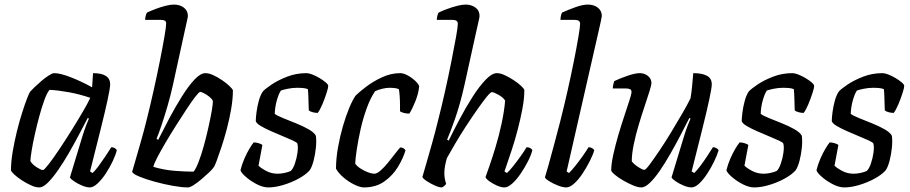

<svg xmlns="http://www.w3.org/2000/svg" viewBox="-20 -820 3981 840"><path d="M152 0Q136 0 116 -9Q96 -18 76 -31Q56 -44 42.5 -56.5Q29 -69 28 -75Q28 -112 35.5 -156.5Q43 -201 54 -245.5Q65 -290 77 -327.5Q89 -365 98.5 -389.5Q108 -414 112 -419Q117 -425 131 -438.5Q145 -452 161.5 -466Q178 -480 193.5 -490Q209 -500 217 -500Q244 -500 291 -481.5Q338 -463 383 -438L387 -500Q462 -500 462 -451Q462 -436 451 -384.5Q440 -333 420 -253Q400 -173 374 -70L385 -63Q396 -73 410.5 -92.5Q425 -112 440 -134.5Q455 -157 467 -176Q475 -176 482 -172Q489 -168 491 -163Q486 -142 473 -114.5Q460 -87 442.5 -60.5Q425 -34 406.5 -17Q388 0 373 0Q359 0 339.5 -8Q320 -16 304.5 -26.5Q289 -37 286 -44L340 -222Q349 -251 357 -272Q365 -293 369 -301L364 -304Q346 -270 324.5 -229Q303 -188 279.5 -147.5Q256 -107 232.5 -73.5Q209 -40 188.5 -20Q168 0 152 0ZM168 -76Q173 -76 192.5 -101Q212 -126 238.5 -165.5Q265 -205 292.5 -249Q320 -293 342.5 -331.5Q365 -370 375 -392Q328 -408 281.5 -416.5Q235 -425 197 -427Q186 -415 174.5 -383.5Q163 -352 152 -311.5Q141 -271 132 -230.5Q123 -190 118 -158.5Q113 -127 113 -115Q122 -100 141 -88Q160 -76 168 -76Z M802 0Q776 0 736.5 -7Q697 -14 657 -25Q617 -36 589.5 -47.5Q562 -59 558 -68Q562 -82 572.5 -118Q583 -154 596 -199.5Q609 -245 620 -289Q636 -352 651.5 -421.5Q667 -491 679.5 -553.5Q692 -616 699.5 -660Q707 -704 707 -717Q707 -727 700.5 -730Q694 -733 684 -733H615Q615 -742 617.5 -751Q620 -760 623 -765Q638 -772 660 -780.5Q682 -789 704 -794.5Q726 -800 741 -800Q767 -800 784.5 -786.5Q802 -773 802 -750Q802 -746 798.5 -731Q795 -716 789 -688L736 -446Q726 -401 713 -356.5Q700 -312 687.5 -274.5Q675 -237 665 -213L672 -208Q694 -252 720.5 -302Q747 -352 775.5 -397.5Q804 -443 830.5 -471.5Q857 -500 879 -500Q894 -500 913.5 -491Q933 -482 952 -469Q971 -456 984 -443.5Q997 -431 999 -425Q999 -388 991.5 -344Q984 -300 972.5 -256.5Q961 -213 948.5 -175.5Q936 -138 927 -114Q918 -90 914 -87Q909 -79 894 -65Q879 -51 861.5 -36Q844 -21 827.5 -10.5Q811 0 802 0ZM827 -69Q837 -81 849 -112Q861 -143 872 -183Q883 -223 892 -263.5Q901 -304 906.5 -335.5Q912 -367 911 -379Q907 -388 895.5 -397Q884 -406 872.5 -412Q861 -418 856 -418Q851 -418 835 -397.5Q819 -377 797 -343.5Q775 -310 750.5 -271.5Q726 -233 704 -195.5Q682 -158 667.5 -130Q653 -102 651 -90Q699 -76 746 -72.5Q793 -69 827 -69Z M1154 0Q1131 0 1104.5 -13.5Q1078 -27 1057 -45Q1036 -63 1032 -75Q1038 -100 1049 -125.5Q1060 -151 1071.5 -170Q1083 -189 1090 -197Q1100 -197 1111.5 -193.5Q1123 -190 1128 -186Q1125 -169 1120.5 -146Q1116 -123 1111 -95Q1125 -82 1147 -71Q1169 -60 1195 -60Q1209 -60 1225 -63.5Q1241 -67 1252 -72Q1262 -81 1270 -104Q1278 -127 1281.5 -152Q1285 -177 1281 -192Q1279 -197 1260.5 -205.5Q1242 -214 1216.5 -224.5Q1191 -235 1165 -246.5Q1139 -258 1120.5 -269Q1102 -280 1099 -290Q1099 -303 1102 -327.5Q1105 -352 1112 -378Q1119 -404 1130 -420Q1140 -431 1168 -450Q1196 -469 1236 -484.5Q1276 -500 1321 -500Q1331 -500 1346.5 -494Q1362 -488 1378 -478.5Q1394 -469 1405 -459.5Q1416 -450 1416 -444Q1416 -436 1408.5 -412.5Q1401 -389 1390.5 -364Q1380 -339 1370 -326Q1358 -326 1346.5 -329.5Q1335 -333 1331 -337Q1330 -356 1329.5 -384Q1329 -412 1327 -430Q1317 -434 1304.5 -435Q1292 -436 1282 -436Q1259 -436 1238 -431.5Q1217 -427 1209 -424Q1199 -409 1191 -380.5Q1183 -352 1182 -322Q1192 -314 1218 -303.5Q1244 -293 1274 -281Q1304 -269 1329 -255Q1354 -241 1362 -226Q1365 -203 1362 -173.5Q1359 -144 1352 -117Q1345 -90 1335 -75Q1317 -55 1285.5 -38Q1254 -21 1218.5 -10.5Q1183 0 1154 0Z M1572 0Q1556 0 1531 -12Q1506 -24 1483.5 -43Q1461 -62 1450 -82Q1450 -125 1458.5 -173.5Q1467 -222 1480 -267Q1493 -312 1508 -348Q1523 -384 1536 -402Q1550 -416 1580.5 -439.5Q1611 -463 1650.5 -481.5Q1690 -500 1731 -500Q1746 -500 1765.5 -489Q1785 -478 1799 -464Q1813 -450 1814 -441Q1810 -408 1796.5 -375Q1783 -342 1771 -323Q1757 -323 1746.5 -326Q1736 -329 1730 -333Q1730 -342 1730 -361.5Q1730 -381 1728.5 -401Q1727 -421 1725 -430Q1715 -434 1704.5 -435Q1694 -436 1686 -436Q1671 -436 1653.5 -432Q1636 -428 1621 -421Q1600 -390 1584 -345.5Q1568 -301 1557.5 -254Q1547 -207 1541 -167Q1535 -127 1534 -104Q1545 -88 1572.5 -74Q1600 -60 1618 -60Q1629 -60 1644.5 -73.5Q1660 -87 1676 -106.5Q1692 -126 1706.5 -145Q1721 -164 1731 -175Q1739 -175 1745.5 -171Q1752 -167 1754 -162Q1744 -128 1721.5 -90.5Q1699 -53 1662 -26.5Q1625 0 1572 0Z M1913 0Q1901 0 1882 -8.5Q1863 -17 1846.5 -28Q1830 -39 1828 -46Q1833 -63 1844.5 -102.5Q1856 -142 1870 -192Q1884 -242 1895 -287Q1911 -349 1926.5 -418Q1942 -487 1954.5 -550Q1967 -613 1975 -657.5Q1983 -702 1983 -716Q1983 -733 1960 -733H1891Q1891 -741 1893.5 -751Q1896 -761 1899 -765Q1915 -773 1937 -781Q1959 -789 1980.5 -794.5Q2002 -800 2017 -800Q2042 -800 2060 -787Q2078 -774 2078 -750Q2078 -745 2074.5 -730Q2071 -715 2065 -688L2012 -448Q1993 -363 1970 -298Q1947 -233 1936 -209L1943 -205Q1964 -248 1991 -299Q2018 -350 2047 -395.5Q2076 -441 2104 -470.5Q2132 -500 2154 -500Q2169 -500 2188.5 -491Q2208 -482 2227 -469.5Q2246 -457 2259 -445Q2272 -433 2274 -426Q2274 -389 2265.5 -344Q2257 -299 2245 -253Q2233 -207 2220 -167.5Q2207 -128 2198 -102Q2189 -76 2187 -70L2198 -63Q2209 -73 2225 -93Q2241 -113 2257 -135.5Q2273 -158 2284 -176Q2293 -176 2300 -172Q2307 -168 2309 -163Q2304 -142 2290 -114.5Q2276 -87 2258 -60.5Q2240 -34 2221 -17Q2202 0 2187 0Q2173 0 2154.5 -8Q2136 -16 2121.5 -26.5Q2107 -37 2104 -45Q2108 -56 2120.5 -91.5Q2133 -127 2148 -176.5Q2163 -226 2174.5 -279.5Q2186 -333 2190 -380Q2181 -394 2160.5 -405.5Q2140 -417 2132 -417Q2126 -417 2109 -396Q2092 -375 2068.5 -341.5Q2045 -308 2019.5 -269Q1994 -230 1972 -192.5Q1950 -155 1935 -128Q1930 -110 1927 -94Q1924 -78 1924 -62Q1924 -39 1932 -15Q1929 -11 1924.5 -7Q1920 -3 1913 0Z M2457 0Q2443 0 2422 -8Q2401 -16 2384 -26.5Q2367 -37 2364 -44Q2369 -59 2380 -98.5Q2391 -138 2404.5 -188.5Q2418 -239 2431 -289Q2447 -352 2462.5 -420.5Q2478 -489 2490.5 -551.5Q2503 -614 2510.5 -658.5Q2518 -703 2518 -716Q2518 -733 2495 -733H2432Q2432 -741 2434 -750.5Q2436 -760 2439 -765Q2463 -776 2496 -788Q2529 -800 2552 -800Q2578 -800 2595.5 -786.5Q2613 -773 2613 -750Q2613 -748 2609 -728.5Q2605 -709 2600 -688L2459 -70L2469 -63Q2480 -73 2496 -93Q2512 -113 2528 -135.5Q2544 -158 2555 -176Q2563 -176 2570 -172Q2577 -168 2580 -163Q2574 -142 2560 -114.5Q2546 -87 2528.5 -60.5Q2511 -34 2492 -17Q2473 0 2457 0Z M2786 0Q2771 0 2749.5 -9Q2728 -18 2706.5 -30.5Q2685 -43 2670.5 -55Q2656 -67 2654 -74Q2654 -102 2663 -143Q2672 -184 2685 -228.5Q2698 -273 2711.5 -313Q2725 -353 2734 -381.5Q2743 -410 2743 -417Q2743 -427 2736 -430Q2729 -433 2717 -433H2661Q2661 -442 2663.5 -451.5Q2666 -461 2667 -465Q2692 -477 2725.5 -488.5Q2759 -500 2779 -500Q2800 -500 2815 -487.5Q2830 -475 2830 -457Q2830 -448 2821.5 -420.5Q2813 -393 2800 -354.5Q2787 -316 2774 -272.5Q2761 -229 2752.5 -187.5Q2744 -146 2744 -114Q2754 -101 2772.5 -89Q2791 -77 2799 -77Q2805 -77 2822.5 -100.5Q2840 -124 2865 -161Q2890 -198 2916 -241Q2942 -284 2965 -323.5Q2988 -363 3001 -390Q3005 -412 3008 -443.5Q3011 -475 3013 -500Q3052 -500 3073 -488.5Q3094 -477 3094 -451Q3094 -436 3083 -384.5Q3072 -333 3052 -253Q3032 -173 3006 -70L3017 -63Q3028 -73 3043.5 -93.5Q3059 -114 3074 -137Q3089 -160 3099 -176Q3107 -176 3114 -172Q3121 -168 3124 -163Q3118 -142 3104.5 -114Q3091 -86 3074 -60Q3057 -34 3039 -17Q3021 0 3005 0Q2991 0 2971.5 -8Q2952 -16 2936.5 -26.5Q2921 -37 2918 -44L2972 -222Q2980 -249 2988.5 -270.5Q2997 -292 3001 -301L2996 -304Q2979 -270 2957.5 -229Q2936 -188 2913 -147.5Q2890 -107 2867 -73.5Q2844 -40 2823 -20Q2802 0 2786 0Z M3280 0Q3257 0 3230.5 -13.5Q3204 -27 3183 -45Q3162 -63 3158 -75Q3164 -100 3175 -125.5Q3186 -151 3197.5 -170Q3209 -189 3216 -197Q3226 -197 3237.5 -193.5Q3249 -190 3254 -186Q3251 -169 3246.5 -146Q3242 -123 3237 -95Q3251 -82 3273 -71Q3295 -60 3321 -60Q3335 -60 3351 -63.5Q3367 -67 3378 -72Q3388 -81 3396 -104Q3404 -127 3407.5 -152Q3411 -177 3407 -192Q3405 -197 3386.5 -205.5Q3368 -214 3342.5 -224.5Q3317 -235 3291 -246.5Q3265 -258 3246.5 -269Q3228 -280 3225 -290Q3225 -303 3228 -327.5Q3231 -352 3238 -378Q3245 -404 3256 -420Q3266 -431 3294 -450Q3322 -469 3362 -484.5Q3402 -500 3447 -500Q3457 -500 3472.5 -494Q3488 -488 3504 -478.5Q3520 -469 3531 -459.5Q3542 -450 3542 -444Q3542 -436 3534.5 -412.5Q3527 -389 3516.5 -364Q3506 -339 3496 -326Q3484 -326 3472.5 -329.5Q3461 -333 3457 -337Q3456 -356 3455.5 -384Q3455 -412 3453 -430Q3443 -434 3430.5 -435Q3418 -436 3408 -436Q3385 -436 3364 -431.5Q3343 -427 3335 -424Q3325 -409 3317 -380.5Q3309 -352 3308 -322Q3318 -314 3344 -303.5Q3370 -293 3400 -281Q3430 -269 3455 -255Q3480 -241 3488 -226Q3491 -203 3488 -173.5Q3485 -144 3478 -117Q3471 -90 3461 -75Q3443 -55 3411.5 -38Q3380 -21 3344.5 -10.5Q3309 0 3280 0Z M3674 0Q3651 0 3624.5 -13.5Q3598 -27 3577 -45Q3556 -63 3552 -75Q3558 -100 3569 -125.5Q3580 -151 3591.5 -170Q3603 -189 3610 -197Q3620 -197 3631.5 -193.5Q3643 -190 3648 -186Q3645 -169 3640.5 -146Q3636 -123 3631 -95Q3645 -82 3667 -71Q3689 -60 3715 -60Q3729 -60 3745 -63.5Q3761 -67 3772 -72Q3782 -81 3790 -104Q3798 -127 3801.5 -152Q3805 -177 3801 -192Q3799 -197 3780.5 -205.5Q3762 -214 3736.5 -224.5Q3711 -235 3685 -246.5Q3659 -258 3640.5 -269Q3622 -280 3619 -290Q3619 -303 3622 -327.5Q3625 -352 3632 -378Q3639 -404 3650 -420Q3660 -431 3688 -450Q3716 -469 3756 -484.5Q3796 -500 3841 -500Q3851 -500 3866.5 -494Q3882 -488 3898 -478.5Q3914 -469 3925 -459.5Q3936 -450 3936 -444Q3936 -436 3928.5 -412.5Q3921 -389 3910.5 -364Q3900 -339 3890 -326Q3878 -326 3866.5 -329.5Q3855 -333 3851 -337Q3850 -356 3849.5 -384Q3849 -412 3847 -430Q3837 -434 3824.5 -435Q3812 -436 3802 -436Q3779 -436 3758 -431.5Q3737 -427 3729 -424Q3719 -409 3711 -380.5Q3703 -352 3702 -322Q3712 -314 3738 -303.5Q3764 -293 3794 -281Q3824 -269 3849 -255Q3874 -241 3882 -226Q3885 -203 3882 -173.5Q3879 -144 3872 -117Q3865 -90 3855 -75Q3837 -55 3805.5 -38Q3774 -21 3738.5 -10.5Q3703 0 3674 0Z"/></svg>

Font: Texturina
Style: Italic
Weight: 400
Italic angle: -11°
Designer: Guillermo Torres Carreño
Foundry: Omnibus-Type
Version: Version 1.002; ttfautohint (v1.8.3)